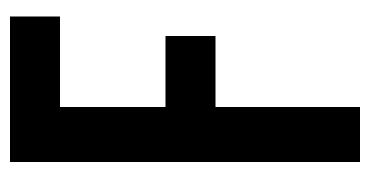

<svg xmlns="http://www.w3.org/2000/svg" viewBox="-198 -542 740 384"><g transform="rotate(-90 172.0 -350.0)"><path d="M150 -389H292V-289H150V0H40V-700H331V-600H150Z"/></g></svg>

Font: BebasNeueW01-Regular
Style: Regular
Weight: 400
Designer: Ryoichi Tsunekawa
Foundry: Ryoichi Tsunekawa
Version: Version 1.30